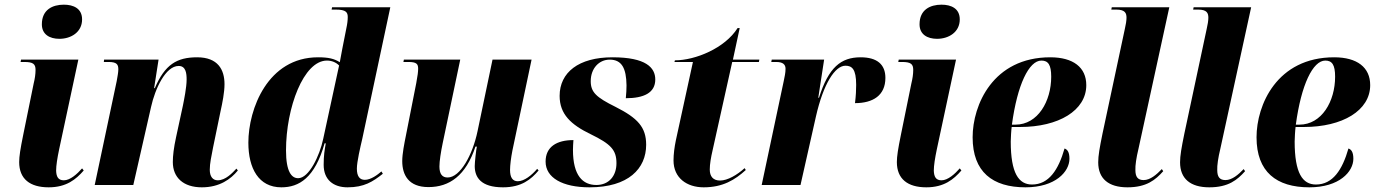

<svg xmlns="http://www.w3.org/2000/svg" viewBox="-20 -791 5879 821"><path d="M234 -625C283 -625 331 -653 331 -708C331 -755 294 -771 253 -771C205 -771 159 -750 159 -687C159 -644 192 -625 234 -625ZM188 10C264 10 305 -24 338 -62L331 -71C310 -47 280 -20 253 -20C229 -20 221 -35 220 -61C220 -83 225 -115 233 -153L315 -536H70L68 -526H84C122 -526 132 -517 132 -492C132 -474 129 -454 124 -434L79 -213C67 -154 62 -122 62 -98C62 -26 108 10 188 10Z M843 10C919 10 967 -25 997 -62L991 -70C974 -52 945 -20 911 -20C890 -20 877 -36 877 -65C877 -93 884 -123 891 -160L923 -315C931 -351 940 -396 940 -431C940 -493 912 -546 823 -546C736 -546 685 -515 642 -414H639L658 -536H425L424 -526H444C480 -526 486 -515 486 -494C486 -482 482 -461 479 -444L385 0H550L626 -334C643 -411 688 -509 744 -509C775 -509 778 -477 778 -451C778 -417 767 -364 762 -339L733 -205C723 -159 719 -125 719 -98C719 -32 764 10 843 10Z M1183 10C1259 10 1326 -30 1368 -178H1373C1368 -149 1364 -127 1364 -86C1364 -23 1405 10 1466 10C1537 10 1574 -14 1617 -48L1611 -58C1595 -44 1566 -22 1540 -22C1518 -22 1506 -37 1506 -70C1506 -99 1521 -163 1529 -197L1649 -760H1400L1398 -750H1416C1460 -750 1467 -738 1467 -718C1467 -705 1465 -688 1461 -670L1444 -584C1442 -572 1436 -542 1433 -525C1409 -540 1385 -546 1340 -546C1125 -546 1042 -325 1042 -181C1042 -71 1086 10 1183 10ZM1255 -29C1227 -29 1203 -56 1203 -148C1203 -330 1278 -532 1378 -532C1399 -532 1417 -524 1430 -511L1362 -197C1347 -125 1301 -29 1255 -29Z M2131 10C2210 10 2251 -24 2283 -62L2277 -69C2254 -42 2222 -16 2194 -16C2172 -16 2161 -32 2161 -64C2161 -85 2165 -116 2171 -147L2253 -536H2086L2022 -230C2001 -129 1948 -32 1894 -32C1871 -32 1859 -47 1859 -79C1859 -101 1865 -141 1873 -179L1948 -536H1707L1705 -526H1726C1762 -526 1768 -517 1768 -497C1768 -485 1766 -468 1760 -436L1716 -213C1709 -178 1700 -134 1700 -102C1700 -43 1727 9 1812 9C1902 9 1972 -40 2013 -164H2019C2016 -151 2010 -97 2010 -81C2010 -33 2036 10 2131 10Z M2501 10C2667 10 2743 -70 2743 -172C2743 -247 2707 -286 2612 -334C2529 -375 2506 -397 2506 -444C2506 -499 2542 -536 2587 -536C2639 -536 2658 -499 2659 -426C2659 -410 2658 -391 2656 -371C2733 -371 2782 -394 2782 -451C2782 -502 2742 -546 2599 -546C2454 -546 2373 -481 2373 -381C2373 -303 2421 -258 2506 -217C2592 -175 2616 -150 2616 -93C2616 -39 2584 0 2530 0C2472 0 2430 -40 2430 -150C2430 -163 2431 -177 2432 -192C2360 -192 2313 -163 2313 -100C2313 -31 2385 10 2501 10Z M2989 10C3071 10 3123 -22 3169 -64L3164 -72C3132 -43 3091 -19 3059 -19C3029 -19 3015 -37 3015 -66C3015 -89 3020 -118 3027 -148L3111 -526H3225L3227 -536H3114L3143 -671H3134C3080 -585 2953 -533 2866 -533L2864 -526H2943L2870 -191C2864 -162 2860 -132 2860 -105C2860 -30 2917 10 2989 10Z M3331 -443 3237 0H3403L3469 -293C3501 -434 3551 -510 3595 -510C3623 -510 3641 -496 3641 -428C3641 -408 3640 -382 3636 -350C3713 -350 3766 -383 3766 -458C3766 -515 3731 -546 3660 -546C3576 -546 3523 -503 3482 -373H3479L3504 -536H3280L3278 -526H3299C3328 -526 3339 -515 3339 -497C3339 -479 3335 -463 3331 -443Z M3987 -625C4036 -625 4084 -653 4084 -708C4084 -755 4047 -771 4006 -771C3958 -771 3912 -750 3912 -687C3912 -644 3945 -625 3987 -625ZM3941 10C4017 10 4058 -24 4091 -62L4084 -71C4063 -47 4033 -20 4006 -20C3982 -20 3974 -35 3973 -61C3973 -83 3978 -115 3986 -153L4068 -536H3823L3821 -526H3837C3875 -526 3885 -517 3885 -492C3885 -474 3882 -454 3877 -434L3832 -213C3820 -154 3815 -122 3815 -98C3815 -26 3861 10 3941 10Z M4365 10C4493 10 4553 -57 4553 -112C4553 -141 4544 -152 4532 -156C4506 -65 4465 -2 4393 -2C4336 -2 4302 -50 4302 -186C4302 -197 4304 -235 4306 -248H4342C4506 -248 4625 -318 4625 -427C4625 -503 4569 -546 4471 -546C4226 -546 4139 -342 4139 -204C4139 -56 4224 10 4365 10ZM4322 -258H4307C4330 -429 4380 -532 4433 -532C4462 -532 4475 -514 4475 -463C4475 -358 4418 -258 4322 -258Z M4801 10C4883 10 4921 -22 4954 -59L4948 -68C4926 -45 4899 -21 4870 -21C4845 -21 4835 -35 4835 -64C4834 -83 4839 -117 4848 -154L4980 -760H4734L4732 -750H4753C4791 -750 4797 -735 4797 -715C4797 -704 4794 -684 4790 -668L4694 -218C4682 -159 4676 -125 4676 -97C4676 -27 4720 10 4801 10Z M5151 10C5233 10 5271 -22 5304 -59L5298 -68C5276 -45 5249 -21 5220 -21C5195 -21 5185 -35 5185 -64C5184 -83 5189 -117 5198 -154L5330 -760H5084L5082 -750H5103C5141 -750 5147 -735 5147 -715C5147 -704 5144 -684 5140 -668L5044 -218C5032 -159 5026 -125 5026 -97C5026 -27 5070 10 5151 10Z M5579 10C5707 10 5767 -57 5767 -112C5767 -141 5758 -152 5746 -156C5720 -65 5679 -2 5607 -2C5550 -2 5516 -50 5516 -186C5516 -197 5518 -235 5520 -248H5556C5720 -248 5839 -318 5839 -427C5839 -503 5783 -546 5685 -546C5440 -546 5353 -342 5353 -204C5353 -56 5438 10 5579 10ZM5536 -258H5521C5544 -429 5594 -532 5647 -532C5676 -532 5689 -514 5689 -463C5689 -358 5632 -258 5536 -258Z"/></svg>

Font: Noto Serif Display SemiCondensed ExtraBold
Style: Italic
Weight: 800
Width: 4
Italic angle: -12°
Designer: Monotype Design Team
Foundry: Monotype Imaging Inc.
Version: Version 2.009